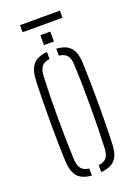

<svg xmlns="http://www.w3.org/2000/svg" viewBox="-147 -825 633 891"><g transform="rotate(-20 169.5 -380.0)"><path d="M53.5 -101Q52 -138 51 -186.2Q50 -234.5 50 -288.2Q50 -342 50.8 -395.8Q51.5 -449.5 53.5 -498Q55.5 -550 76.5 -575.5Q97.5 -601 146.5 -605V-570.5Q118.5 -567 106.5 -551Q94.5 -535 93.5 -501Q91.5 -456 90.5 -406.2Q89.5 -356.5 89.5 -304.8Q89.5 -253 90.5 -200.8Q91.5 -148.5 93.5 -98Q94.5 -65 106.5 -49.2Q118.5 -33.5 146.5 -29.5V5Q97.5 1 76.5 -24.2Q55.5 -49.5 53.5 -101ZM192.5 5V-29.5Q222 -33.5 233.2 -49.5Q244.5 -65.5 245.5 -96Q247.5 -142 248.5 -192Q249.5 -242 249.5 -294.5Q249.5 -347 248.8 -399.8Q248 -452.5 245.5 -504Q244.5 -536.5 232.5 -551.8Q220.5 -567 192.5 -570.5V-605Q226 -602.5 245.8 -590.2Q265.5 -578 275 -555.5Q284.5 -533 285.5 -498Q287 -455.5 288 -406.5Q289 -357.5 289 -305.8Q289 -254 288.2 -202Q287.5 -150 285.5 -101Q284.5 -67 275 -44.2Q265.5 -21.5 245.5 -9.8Q225.5 2 192.5 5ZM144.5 -640V-689H193.5V-640ZM71.5 -765H268.5V-730H71.5Z"/></g></svg>

Font: Big Shoulders Stencil Text SC Thin
Style: Regular
Weight: 100
Designer: Patric King
Foundry: XO Type Co
Version: Version 2.001